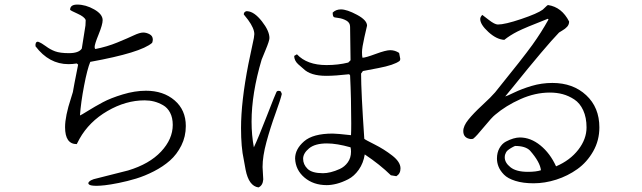

<svg xmlns="http://www.w3.org/2000/svg" viewBox="-20 -772 2800 838"><path d="M617 -376Q693 -376 742 -334Q791 -292 791 -222Q791 -176 771.5 -137Q752 -98 722 -71.5Q692 -45 652 -24.5Q612 -4 574 7.5Q536 19 498.5 26.5Q461 34 438 36.5Q415 39 402 39Q376 39 369 33.5Q362 28 369 21Q376 14 389 10L539 -28Q632 -56 683 -110.5Q734 -165 734 -227Q734 -258 722.5 -280Q711 -302 691.5 -313Q672 -324 652.5 -329Q633 -334 611 -334Q529 -334 449 -287.5Q369 -241 327 -166L315 -143Q264 -143 264 -217Q264 -265 290 -344L298 -370Q301 -390 321 -490L315 -495Q296 -492 279 -492Q194 -492 135 -570Q133 -590 146 -590Q162 -584 180.5 -570Q199 -556 220.5 -548Q242 -540 281 -540Q324 -540 337 -560L353 -661Q354 -673 354 -685Q348 -699 319 -712Q290 -725 286 -729Q286 -752 317 -752Q354 -752 391 -731Q428 -710 428 -684Q428 -665 410.5 -622Q393 -579 393 -567Q393 -561 396 -558Q447 -568 492 -586.5Q537 -605 563.5 -617.5Q590 -630 605 -630Q619 -630 633 -622.5Q647 -615 647 -599Q647 -593 644 -585Q595 -542 374 -502Q361 -471 347 -398Q333 -325 329 -268Q333 -269 363.5 -288Q394 -307 428.5 -325.5Q463 -344 516 -360Q569 -376 617 -376Z M1582 -660Q1581 -656 1570.5 -610Q1560 -564 1560 -544Q1560 -528 1562 -520Q1575 -520 1619.5 -536.5Q1664 -553 1683 -553Q1704 -553 1722 -541L1727 -515Q1727 -510 1724 -506Q1700 -488 1632 -475L1564 -462L1556 -451Q1556 -372 1570 -166Q1574 -162 1615 -141.5Q1656 -121 1692 -93Q1728 -65 1728 -37Q1728 -14 1710 -3L1686 -7Q1638 -54 1572 -98Q1566 -60 1546 -31.5Q1526 -3 1499.5 10.5Q1473 24 1449.5 30Q1426 36 1406 36Q1348 36 1309 3Q1270 -30 1268 -80Q1268 -121 1307 -155Q1346 -189 1432 -189Q1450 -189 1512 -182Q1513 -199 1513 -234Q1513 -341 1508 -443L1504 -448Q1443 -441 1404 -441Q1335 -441 1304 -472L1281 -492Q1264 -508 1264 -528L1276 -535Q1320 -488 1405 -488Q1456 -488 1500 -499L1510 -509L1508 -655Q1508 -673 1492 -682Q1476 -691 1457.5 -693.5Q1439 -696 1438 -697Q1432 -700 1432 -717Q1446 -731 1468 -731Q1494 -731 1538 -707.5Q1582 -684 1582 -660ZM1303 -79Q1303 -54 1322.5 -35Q1342 -16 1390 -16Q1405 -16 1423.5 -20.5Q1442 -25 1463 -34.5Q1484 -44 1498 -63.5Q1512 -83 1512 -110Q1512 -120 1510 -129Q1450 -146 1407 -146Q1355 -146 1329 -124.5Q1303 -103 1303 -79ZM1210 -362Q1205 -339 1182.5 -277Q1160 -215 1143 -152.5Q1126 -90 1126 -43L1129 11Q1127 38 1108 46Q1066 40 1052 -31L1044 -75Q1032 -129 1032 -213Q1032 -328 1064 -492L1088 -606L1090 -623Q1090 -648 1063 -685Q1053 -698 1044 -709Q1044 -720 1055 -723H1060Q1090 -721 1123 -679Q1156 -637 1156 -606Q1156 -594 1139 -553.5Q1122 -513 1122 -512Q1078 -364 1078 -241Q1078 -182 1088 -129Q1107 -169 1144.5 -265.5Q1182 -362 1186 -369Q1188 -375 1195 -375.5Q1202 -376 1206 -372Z M2149 -80Q2149 -106 2160 -125.5Q2171 -145 2188 -154Q2205 -163 2220.5 -167.5Q2236 -172 2249 -172Q2296 -172 2338.5 -137.5Q2381 -103 2407 -46Q2468 -72 2504 -118.5Q2540 -165 2540 -216Q2540 -259 2525.5 -290.5Q2511 -322 2486.5 -338Q2462 -354 2436 -361Q2410 -368 2380 -368Q2316 -368 2252 -339.5Q2188 -311 2141 -271Q2127 -260 2092.5 -218Q2058 -176 2047 -168Q2045 -165 2035 -165Q2002 -169 2002 -200Q2002 -222 2024 -249.5Q2046 -277 2085 -313Q2124 -349 2141 -369Q2264 -521 2303.5 -576Q2343 -631 2374 -687L2371 -690Q2271 -651 2238.5 -634.5Q2206 -618 2181 -598Q2147 -600 2111.5 -632.5Q2076 -665 2076 -689Q2076 -698 2085 -707Q2087 -706 2113 -685.5Q2139 -665 2153 -665Q2184 -665 2255 -689Q2326 -713 2349 -730L2368 -748L2372 -750Q2432 -741 2464 -678Q2464 -665 2455.5 -655.5Q2447 -646 2434.5 -639Q2422 -632 2420 -630Q2362 -570 2217 -390L2185 -351Q2191 -352 2224 -368Q2257 -384 2300.5 -397Q2344 -410 2391 -410Q2481 -410 2538.5 -356.5Q2596 -303 2596 -216Q2596 -159 2569 -111.5Q2542 -64 2500 -34Q2458 -4 2408 12Q2358 28 2309 28Q2263 28 2229.5 17.5Q2196 7 2179.5 -10Q2163 -27 2156 -44.5Q2149 -62 2149 -80ZM2228 -135Q2224 -133 2219.5 -131Q2215 -129 2210.5 -126Q2206 -123 2202 -120.5Q2198 -118 2194.5 -114.5Q2191 -111 2188.5 -106.5Q2186 -102 2184.5 -97Q2183 -92 2183 -85Q2183 -62 2208 -42Q2233 -22 2284 -22Q2320 -22 2341 -29Q2337 -65 2293 -115Q2273 -135 2228 -135Z"/></svg>

Font: cwTeXMing
Style: Medium
Weight: 500
Version: Version 1.17